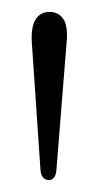

<svg xmlns="http://www.w3.org/2000/svg" viewBox="-20 -791 166 322"><path d="M62 -489Q56.5 -489 52.8 -492.8Q49 -496.5 48 -504.5L33.5 -717.5Q31.5 -744 39.2 -757.5Q47 -771 63 -771Q79 -771 86.8 -758.2Q94.5 -745.5 91.5 -717.5L74.5 -504.5Q73.5 -496.5 70.2 -492.8Q67 -489 62 -489Z"/></svg>

Font: Fraunces ExtraLight
Style: Regular
Weight: 250
Version: Version 1.000;[b76b70a41]